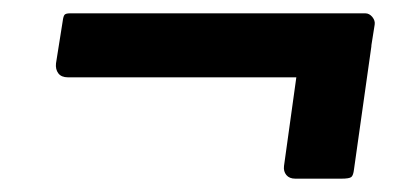

<svg xmlns="http://www.w3.org/2000/svg" viewBox="-20 -441 614 288"><path d="M532 -341Q532 -331 527 -328Q522 -325 510 -325H82Q72 -325 67.5 -331Q63 -337 64 -346L74 -409Q75 -417 77 -419Q79 -421 85 -421H528Q534 -421 538.5 -415.5Q543 -410 542 -404ZM511 -187Q510 -178 507 -175.5Q504 -173 492 -173H423Q414 -173 409.5 -178.5Q405 -184 406 -192L432 -379Q433 -387 435 -388.5Q437 -390 443 -390H525Q531 -390 534.5 -384Q538 -378 537 -371Z"/></svg>

Font: Libre Franklin Thin SemiBold
Style: Italic
Weight: 600
Italic angle: -8°
Version: Version 3.000